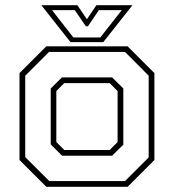

<svg xmlns="http://www.w3.org/2000/svg" viewBox="-20 -718 668 738"><path d="M158 0 55 -103V-437L158 -540H470.5L573.5 -437V-103L470.5 0ZM169.5 -22H460.5L551.5 -113V-427L460.5 -518.5H168.5L77 -427V-114ZM218.5 -119.5 175 -163V-378L218 -420.5H411L454 -378V-162L411 -119.5ZM227 -141.5H401.5L432 -172V-368L401.5 -398.5H227L196.5 -368V-172ZM251 -556 139 -698H277.5L314 -644L350.5 -698H489L377 -556ZM262 -574H365.5L448 -679H360L318 -617H310L267.5 -679H180Z"/></svg>

Font: Tourney Thin ExtraLight
Style: Regular
Weight: 250
Version: Version 1.015